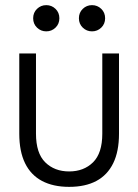

<svg xmlns="http://www.w3.org/2000/svg" viewBox="-20 -715 538 747"><path d="M249 12Q187 12 143.5 -11Q100 -34 77.5 -80Q55 -126 55 -195V-507H120V-195Q120 -119 156 -83.5Q192 -48 249 -48Q306 -48 342 -83.5Q378 -119 378 -195V-507H443V-195Q443 -126 420.5 -80Q398 -34 355 -11Q312 12 249 12ZM160 -593Q139 -593 124 -607.5Q109 -622 109 -644Q109 -666 124 -680.5Q139 -695 160 -695Q181 -695 196 -680.5Q211 -666 211 -644Q211 -622 196 -607.5Q181 -593 160 -593ZM338 -593Q317 -593 302 -607.5Q287 -622 287 -644Q287 -666 302 -680.5Q317 -695 338 -695Q359 -695 374 -680.5Q389 -666 389 -644Q389 -622 374 -607.5Q359 -593 338 -593Z"/></svg>

Font: TikTok Sans Light
Style: Regular
Weight: 300
Version: Version 4.000